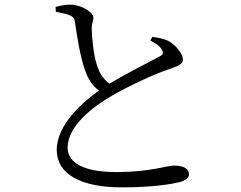

<svg xmlns="http://www.w3.org/2000/svg" viewBox="-20 -782 1040 829"><path d="M220 -752 221 -731C236 -728 260 -724 276 -718C296 -711 302 -701 304 -685C314 -612 329 -528 348 -476C359 -444 378 -412 407 -391C342 -344 225 -247 225 -134C225 -30 330 27 505 27C641 27 723 13 760 3C780 -3 796 -15 796 -28C796 -58 765 -67 730 -67C701 -67 626 -39 484 -39C328 -39 272 -86 272 -145C272 -238 382 -322 462 -368C531 -408 643 -461 706 -482C746 -496 770 -504 770 -524C770 -545 745 -584 709 -604C691 -614 665 -619 638 -623L629 -607C650 -596 672 -583 680 -565C687 -552 683 -545 667 -537C630 -517 526 -465 453 -421C424 -441 408 -469 398 -503C384 -544 377 -617 376 -655C375 -679 383 -689 383 -707C382 -730 329 -762 284 -762C264 -762 246 -759 220 -752Z"/></svg>

Font: Noto Serif CJK KR
Style: Regular
Weight: 400
Designer: Ryoko NISHIZUKA 西塚涼子 (kana & ideographs); Frank Grießhammer (Latin, Greek & Cyrillic); Wenlong ZHANG 张文龙 (bopomofo); San
Foundry: Adobe
Version: Version 2.001;hotconv 1.1.0;makeotfexe 2.6.0